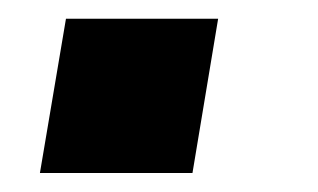

<svg xmlns="http://www.w3.org/2000/svg" viewBox="-20 -182 335 202"><path d="M22 0H182.5L209.5 -162.3H49.4Z"/></svg>

Font: TID UI
Style: Bold Italic
Weight: 700
Italic angle: -9.39999°
Designer: The TID Project Authors
Foundry: Bakken & Bæck
Version: Version 1.001;hotconv 1.0.109;makeotfexe 2.5.65596